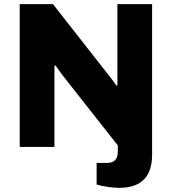

<svg xmlns="http://www.w3.org/2000/svg" viewBox="-20 -707 827 924"><path d="M553 197C667 197 712 136 712 37V-687H545V-296L540 -295C529 -313 498 -352 485 -368L235 -687H75V0H242V-390L247 -392C257 -378 272 -356 288 -336L547 -7V22C547 58 531 77 496 77H445V181C472 190 523 197 553 197Z"/></svg>

Font: Archivo ExtraBold
Style: Regular
Weight: 800
Designer: Hector Gatti
Foundry: Omnibus-Type
Version: Version 2.001